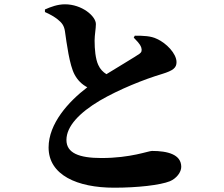

<svg xmlns="http://www.w3.org/2000/svg" viewBox="-20 -825 1040 893"><path d="M602 -650C614 -637 631 -622 637 -604C641 -591 639 -582 629 -575C611 -562 541 -521 475 -480C459 -490 446 -503 437 -523C424 -551 420 -596 420 -636C420 -663 426 -691 426 -713C426 -750 361 -805 282 -805C248 -805 216 -793 189 -781V-769C212 -759 233 -747 248 -735C268 -719 278 -706 282 -680C290 -624 303 -522 327 -478C341 -452 360 -433 386 -419C298 -352 206 -250 206 -139C206 -11 339 48 511 48C620 48 725 36 770 18C801 5 823 -24 823 -49C823 -107 759 -123 687 -123C670 -123 588 -90 452 -90C348 -90 289 -113 289 -174C289 -238 350 -301 444 -357C533 -409 650 -456 734 -481C786 -497 801 -510 801 -536C801 -576 753 -625 710 -644C682 -658 647 -659 607 -659Z"/></svg>

Font: Noto Serif CJK JP Black
Style: Regular
Weight: 900
Designer: Ryoko NISHIZUKA 西塚涼子 (kana & ideographs); Frank Grießhammer (Latin, Greek & Cyrillic); Wenlong ZHANG 张文龙 (bopomofo); San
Foundry: Adobe Systems Incorporated
Version: Version 1.001;PS 1.001;hotconv 16.6.54;makeotf.lib2.5.65590